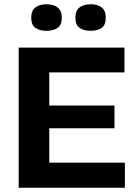

<svg xmlns="http://www.w3.org/2000/svg" viewBox="-20 -884 645 904"><path d="M68 0V-660H212V0ZM168 0V-118H568V0ZM168 -280V-387H519V-280ZM168 -543V-660H566V-543ZM407 -739Q374 -739 354.5 -753Q335 -767 335 -801Q335 -834 354.5 -849Q374 -864 407 -864Q440 -864 459 -849Q478 -834 478 -801Q478 -766 458.5 -752.5Q439 -739 407 -739ZM199 -739Q166 -739 146.5 -753Q127 -767 127 -801Q127 -834 146.5 -849Q166 -864 199 -864Q231 -864 251 -849Q271 -834 271 -801Q271 -767 251.5 -753Q232 -739 199 -739Z"/></svg>

Font: Bricolage Grotesque 18pt
Style: Bold
Weight: 700
Designer: Mathieu Triay
Foundry: Atelier Triay
Version: Version 1.000;gftools[0.9.30]